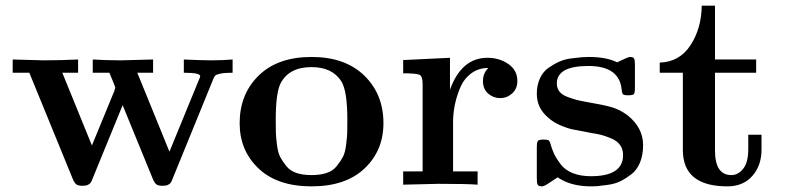

<svg xmlns="http://www.w3.org/2000/svg" viewBox="-20 -655 2786 681"><path d="M25 -397V-444Q127 -441 134 -441Q196 -441 257 -444V-397H201L306 -139L385 -331Q389 -343 389 -344Q389 -347 368 -397H309V-444Q357 -441 409 -441Q427 -441 523 -444V-397H467L581 -117L686 -373Q686 -374 687.5 -376.5Q689 -379 689.5 -381.5Q690 -384 690 -385Q690 -397 632 -397V-444Q698 -441 728 -441Q770 -441 805 -444V-397Q777 -397 762.5 -394Q748 -391 744 -387.5Q740 -384 737 -376L593 -23Q589 -12 586 -7.5Q583 -3 576 0.5Q569 4 557 4Q540 4 533.5 -2Q527 -8 521 -23L415 -282L309 -23Q305 -12 302 -7.5Q299 -3 292 0.5Q285 4 273 4Q256 4 249.5 -2Q243 -8 237 -23L84 -397Z M830 -218Q830 -321 897.5 -387Q965 -453 1085 -453Q1204 -453 1272 -387Q1340 -321 1340 -218Q1340 -121 1273 -57.5Q1206 6 1085 6Q964 6 897 -57.5Q830 -121 830 -218ZM958 -229Q958 -199 958.5 -183.5Q959 -168 962.5 -140.5Q966 -113 974 -98Q982 -83 995.5 -66Q1009 -49 1031.5 -41.5Q1054 -34 1085 -34Q1116 -34 1138.5 -41.5Q1161 -49 1174.5 -66Q1188 -83 1196 -98Q1204 -113 1207.5 -140.5Q1211 -168 1211.5 -183.5Q1212 -199 1212 -229Q1212 -332 1191 -366Q1159 -417 1085 -417Q1005 -417 975 -359Q958 -325 958 -229Z M1410 0V-47H1479V-356Q1479 -384 1468.5 -389.5Q1458 -395 1410 -395V-442L1576 -450V-337Q1617 -450 1709 -450Q1751 -450 1783 -428Q1815 -406 1815 -368Q1815 -340 1796.5 -323.5Q1778 -307 1754 -307Q1730 -307 1711.5 -323Q1693 -339 1693 -368Q1693 -395 1712 -414Q1677 -414 1651 -394.5Q1625 -375 1612 -343.5Q1599 -312 1593 -282Q1587 -252 1587 -222V-47H1674V0Q1638 -3 1536 -3Q1515 -3 1410 0Z M1884 -22V-131Q1884 -150 1887.5 -155Q1891 -160 1908 -160Q1920 -160 1924.5 -158Q1929 -156 1932 -146Q1938 -125 1945.5 -109Q1953 -93 1968.5 -72.5Q1984 -52 2011.5 -41Q2039 -30 2076 -30Q2190 -30 2190 -105Q2190 -126 2179 -141Q2168 -156 2147 -164.5Q2126 -173 2112.5 -176.5Q2099 -180 2079 -183Q2030 -192 2011 -196Q1992 -200 1967.5 -210.5Q1943 -221 1924 -238Q1884 -272 1884 -322Q1884 -353 1895 -377Q1906 -401 1925.5 -414.5Q1945 -428 1964 -436.5Q1983 -445 2007.5 -448Q2032 -451 2043.5 -452Q2055 -453 2068 -453Q2131 -453 2169 -434Q2208 -453 2214 -453Q2226 -453 2229 -447.5Q2232 -442 2232 -425V-345Q2232 -326 2228.5 -321.5Q2225 -317 2208 -317Q2193 -317 2189.5 -321Q2186 -325 2185 -337Q2177 -421 2067 -421Q1955 -421 1955 -359Q1955 -342 1964.5 -330Q1974 -318 1993.5 -311Q2013 -304 2024 -301Q2035 -298 2057 -294Q2122 -283 2150.5 -274.5Q2179 -266 2206 -246Q2261 -202 2261 -140Q2261 -105 2250 -78.5Q2239 -52 2219.5 -37Q2200 -22 2181 -12.5Q2162 -3 2137 0.5Q2112 4 2101 5Q2090 6 2076 6Q2004 6 1958 -26L1932 -9Q1911 6 1902 6Q1890 6 1887 0Q1884 -6 1884 -22Z M2320 -397V-433Q2390 -435 2429 -494.5Q2468 -554 2469 -635H2516V-444H2662V-397H2516V-121Q2516 -34 2574 -34Q2598 -34 2616 -56.5Q2634 -79 2634 -126V-177H2681V-124Q2681 -68 2648.5 -31Q2616 6 2560 6Q2402 6 2402 -123V-397Z"/></svg>

Font: CMU Serif
Style: Bold
Weight: 700
Version: Version 0.7.0